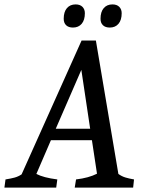

<svg xmlns="http://www.w3.org/2000/svg" viewBox="-51 -851 649 871"><path d="M47 -60 319 -667H384L486 -62Q501 -51 517.5 -46Q534 -41 557 -37L553 0H288L294 -37Q352 -44 389 -63L366 -215H180L114 -62Q146 -45 209 -37L204 0H-31L-26 -37Q-1 -41 15.5 -45.5Q32 -50 47 -60ZM358 -267 318 -534 202 -267ZM238 -766Q238 -797 252.5 -814Q267 -831 292 -831Q312 -831 323 -820Q334 -809 334 -791Q334 -760 319.5 -743Q305 -726 280 -726Q260 -726 249 -736.5Q238 -747 238 -766ZM405 -766Q405 -797 419.5 -814Q434 -831 459 -831Q479 -831 490 -820Q501 -809 501 -791Q501 -760 486.5 -743Q472 -726 447 -726Q427 -726 416 -736.5Q405 -747 405 -766Z"/></svg>

Font: Caladea
Style: Italic
Weight: 400
Italic angle: -9°
Designer: Carolina Giovagnoli and Andres Torresi
Foundry: Carolina Giovagnoli & Andres Torresi
Version: Version 1.001